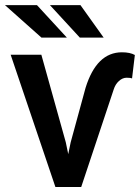

<svg xmlns="http://www.w3.org/2000/svg" viewBox="-27 -747 559 767"><path d="M0 0ZM235.8 -178.7 245.6 -131.3 255.4 -178.7 314.9 -396.5Q358.9 -538.1 460 -538.1Q492.7 -538.1 511.7 -527.3L500.5 -433.6Q494.6 -436.5 479 -436.5Q462.4 -436.5 448 -423.3Q433.6 -410.2 427.2 -389.6L297.4 0H194.3L15.6 -528.3H138.2ZM240.2 -596.7H138.7L-7.3 -726.6H120.6ZM387.2 -596.7H292L172.4 -726.6H294.4Z"/></svg>

Font: Roboto-o Medium
Style: Regular
Weight: 500
Designer: Google
Version: Version 2.134; 2016; ttfautohint (v1.6)